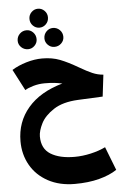

<svg xmlns="http://www.w3.org/2000/svg" viewBox="-74 -902 829 1323"><g transform="rotate(-5 340.5 -240.5)"><path d="M681 300Q632 333 558 352.5Q484 372 389 372Q283 372 204 329Q125 286 83 212Q41 138 41 47Q41 -87 124 -184Q207 -281 363 -325Q333 -331 307.5 -334Q282 -337 242 -337Q201 -337 163 -326Q125 -315 105 -302L29 -448Q72 -475 129 -492Q186 -509 239 -509Q308 -509 362 -488Q416 -467 486 -426Q539 -395 575 -379.5Q611 -364 650 -361L632 -211L461 -203Q355 -198 291.5 -156.5Q228 -115 202.5 -64Q177 -13 177 25Q177 110 238.5 148Q300 186 404 186Q458 186 515.5 173Q573 160 618 138ZM176 -788Q176 -815 195 -834Q214 -853 240 -853Q266 -853 285 -834Q304 -815 304 -788Q304 -760 285 -741Q266 -722 240 -722Q214 -722 195 -741Q176 -760 176 -788ZM82 -645Q82 -673 101.5 -692.5Q121 -712 149 -712Q175 -712 194 -692.5Q213 -673 213 -645Q213 -619 194 -600Q175 -581 149 -581Q121 -581 101.5 -600Q82 -619 82 -645ZM267 -645Q267 -673 286 -692.5Q305 -712 331 -712Q359 -712 378.5 -692.5Q398 -673 398 -645Q398 -619 378.5 -600Q359 -581 331 -581Q305 -581 286 -600Q267 -619 267 -645Z"/></g></svg>

Font: FiraGO Heavy
Style: Regular
Weight: 900
Designer: bBox Type
Foundry: bBox Type GmbH
Version: Version 1.001